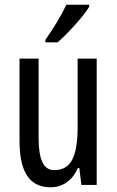

<svg xmlns="http://www.w3.org/2000/svg" viewBox="-20 -786 496 816"><path d="M359 -757V-766H262C241 -721 211 -671 173 -617V-606H225C266 -642 334 -715 359 -757ZM391 -537H310V-251C310 -123 284 -63 210 -63C165 -63 144 -107 144 -202V-537H63V-187C63 -67 98 10 195 10C246 10 288 -19 311 -72H317L326 0H391Z"/></svg>

Font: Noto Sans Devanagari ExtraCondensed
Style: Regular
Weight: 400
Width: 2
Designer: Jelle Bosma - Monotype Design Team
Foundry: Monotype Imaging Inc.
Version: Version 2.004